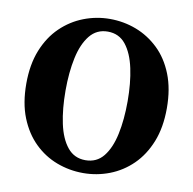

<svg xmlns="http://www.w3.org/2000/svg" viewBox="-78 -755 858 853"><g transform="rotate(10 351.0 -328.5)"><path d="M351 19Q289 19 232 -2.5Q175 -24 130.5 -67.5Q86 -111 60 -176Q34 -241 34 -329Q34 -415 60 -480Q86 -545 131 -588.5Q176 -632 233 -654Q290 -676 351 -676Q413 -676 469.5 -654.5Q526 -633 571 -590Q616 -547 642 -481.5Q668 -416 668 -329Q668 -242 642 -177Q616 -112 571.5 -68.5Q527 -25 470 -3Q413 19 351 19ZM351 -39Q402 -39 432.5 -77Q463 -115 477 -180.5Q491 -246 491 -329Q491 -411 477 -476.5Q463 -542 432.5 -580.5Q402 -619 351 -619Q301 -619 270 -580.5Q239 -542 225 -476.5Q211 -411 211 -329Q211 -246 225 -180.5Q239 -115 270 -77Q301 -39 351 -39Z"/></g></svg>

Font: Source Serif 4
Style: Bold
Weight: 700
Designer: Frank Grießhammer
Foundry: Adobe
Version: Version 4.005;hotconv 1.1.0;makeotfexe 2.6.0